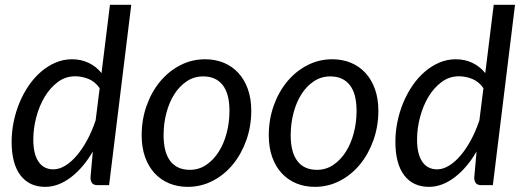

<svg xmlns="http://www.w3.org/2000/svg" viewBox="-20 -756 2136 784"><path d="M387 -396Q368 -423 341.2 -433.8Q314.5 -444.5 287 -444.5Q247.5 -444.5 216 -421Q184.5 -397.5 162.2 -360.2Q140 -323 128 -277Q116 -231 116 -186.5Q116 -127 137.2 -95.8Q158.5 -64.5 198 -64.5Q222 -64.5 246.5 -79.5Q271 -94.5 293.8 -121.2Q316.5 -148 336.2 -184.5Q356 -221 370.5 -264.5ZM516 -736.5 425.5 0H379Q361.5 0 355.5 -9Q349.5 -18 349.5 -31L359 -137.5Q340 -104.5 317.5 -78Q295 -51.5 270.2 -32.5Q245.5 -13.5 218.8 -3.2Q192 7 164.5 7Q99.5 7 63.5 -40.2Q27.5 -87.5 27.5 -177.5Q27.5 -218.5 36 -259.5Q44.5 -300.5 60.2 -338Q76 -375.5 98.2 -407.8Q120.5 -440 148 -463.5Q175.5 -487 207.2 -500.5Q239 -514 274 -514Q311.5 -514 342.2 -499.2Q373 -484.5 394.5 -457.5L429 -736.5Z M755.5 -62.5Q792 -62.5 821.8 -82.5Q851.5 -102.5 872.8 -135.8Q894 -169 905.5 -212.5Q917 -256 917 -303.5Q917 -373.5 889.2 -408.8Q861.5 -444 809.5 -444Q772.5 -444 742.8 -424.2Q713 -404.5 692 -371.5Q671 -338.5 659.5 -295Q648 -251.5 648 -204Q648 -134 675.5 -98.2Q703 -62.5 755.5 -62.5ZM747 7Q705.5 7 671 -7.2Q636.5 -21.5 611.5 -48.5Q586.5 -75.5 572.5 -114.5Q558.5 -153.5 558.5 -203.5Q558.5 -267.5 578.5 -324Q598.5 -380.5 633.5 -422.8Q668.5 -465 715.8 -489.5Q763 -514 817.5 -514Q859 -514 893.5 -499.8Q928 -485.5 953 -458.5Q978 -431.5 992 -392.5Q1006 -353.5 1006 -304Q1006 -240.5 986 -184Q966 -127.5 931.2 -85Q896.5 -42.5 849 -17.8Q801.5 7 747 7Z M1274.5 -62.5Q1311 -62.5 1340.8 -82.5Q1370.5 -102.5 1391.8 -135.8Q1413 -169 1424.5 -212.5Q1436 -256 1436 -303.5Q1436 -373.5 1408.2 -408.8Q1380.5 -444 1328.5 -444Q1291.5 -444 1261.8 -424.2Q1232 -404.5 1211 -371.5Q1190 -338.5 1178.5 -295Q1167 -251.5 1167 -204Q1167 -134 1194.5 -98.2Q1222 -62.5 1274.5 -62.5ZM1266 7Q1224.5 7 1190 -7.2Q1155.5 -21.5 1130.5 -48.5Q1105.5 -75.5 1091.5 -114.5Q1077.5 -153.5 1077.5 -203.5Q1077.5 -267.5 1097.5 -324Q1117.5 -380.5 1152.5 -422.8Q1187.5 -465 1234.8 -489.5Q1282 -514 1336.5 -514Q1378 -514 1412.5 -499.8Q1447 -485.5 1472 -458.5Q1497 -431.5 1511 -392.5Q1525 -353.5 1525 -304Q1525 -240.5 1505 -184Q1485 -127.5 1450.2 -85Q1415.5 -42.5 1368 -17.8Q1320.5 7 1266 7Z M1954 -396Q1935 -423 1908.2 -433.8Q1881.5 -444.5 1854 -444.5Q1814.5 -444.5 1783 -421Q1751.5 -397.5 1729.2 -360.2Q1707 -323 1695 -277Q1683 -231 1683 -186.5Q1683 -127 1704.2 -95.8Q1725.5 -64.5 1765 -64.5Q1789 -64.5 1813.5 -79.5Q1838 -94.5 1860.8 -121.2Q1883.5 -148 1903.2 -184.5Q1923 -221 1937.5 -264.5ZM2083 -736.5 1992.5 0H1946Q1928.5 0 1922.5 -9Q1916.5 -18 1916.5 -31L1926 -137.5Q1907 -104.5 1884.5 -78Q1862 -51.5 1837.2 -32.5Q1812.5 -13.5 1785.8 -3.2Q1759 7 1731.5 7Q1666.5 7 1630.5 -40.2Q1594.5 -87.5 1594.5 -177.5Q1594.5 -218.5 1603 -259.5Q1611.5 -300.5 1627.2 -338Q1643 -375.5 1665.2 -407.8Q1687.5 -440 1715 -463.5Q1742.5 -487 1774.2 -500.5Q1806 -514 1841 -514Q1878.5 -514 1909.2 -499.2Q1940 -484.5 1961.5 -457.5L1996 -736.5Z"/></svg>

Font: Lato 2
Style: Italic
Weight: 400
Italic angle: -7°
Designer: Lukasz Dziedzic with Adam Twardoch and Botio Nikoltchev
Foundry: tyPoland Lukasz Dziedzic
Version: Version 2.015; 2015-08-06; http://www.latofonts.com/